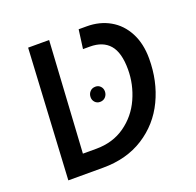

<svg xmlns="http://www.w3.org/2000/svg" viewBox="-104 -673 797 782"><g transform="rotate(-20 294.0 -282.0)"><path d="M95 -564H186L157 -82H215Q287 -82 340 -119.5Q393 -157 420 -217Q447 -277 447 -342Q447 -415 418 -448.5Q389 -482 333 -482H303L314 -564H349Q405 -564 449 -539Q493 -514 518 -466.5Q543 -419 543 -354Q543 -256 504.5 -175.5Q466 -95 391.5 -47.5Q317 0 215 0H64ZM328 -290Q328 -303 319.5 -312Q311 -321 298 -321Q283 -321 274 -311Q265 -301 265 -287Q265 -274 273.5 -265Q282 -256 295 -256Q310 -256 319 -266Q328 -276 328 -290Z"/></g></svg>

Font: FiraGO
Style: Italic
Weight: 400
Italic angle: -8°
Designer: bBox Type GmbH
Foundry: bBox Type GmbH
Version: Version 1.001